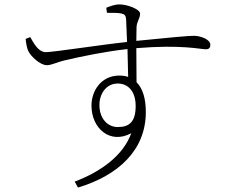

<svg xmlns="http://www.w3.org/2000/svg" viewBox="-20 -788 1040 869"><path d="M513 -213C467 -213 430 -251 430 -313C430 -364 461 -410 513 -410C556 -410 594 -379 594 -308C594 -235 564 -213 513 -213ZM520 -446C438 -446 394 -377 394 -310C394 -208 477 -133 574 -185C538 -85 439 -12 318 34L333 61C515 6 640 -108 640 -281C640 -342 626 -388 598 -416L597 -570C804 -587 885 -565 912 -565C927 -565 932 -573 932 -585C932 -611 885 -626 858 -626C835 -626 753 -619 597 -603L598 -665C599 -691 614 -704 614 -726C614 -747 555 -768 521 -768C498 -768 477 -759 461 -753L464 -730C494 -730 515 -730 529 -727C545 -723 550 -718 551 -697L555 -598C433 -585 222 -552 188 -552C154 -552 134 -590 117 -620L96 -612C98 -593 101 -572 108 -557C119 -534 161 -493 192 -493C215 -493 234 -506 278 -516C345 -532 463 -556 557 -566L560 -440C548 -444 535 -446 520 -446Z"/></svg>

Font: Noto Serif CJK HK ExtraLight
Style: Regular
Weight: 200
Designer: Ryoko NISHIZUKA 西塚涼子 (kana & ideographs); Frank Grießhammer (Latin, Greek & Cyrillic); Wenlong ZHANG 张文龙 (bopomofo); San
Foundry: Adobe
Version: Version 2.001;hotconv 1.1.0;makeotfexe 2.6.0